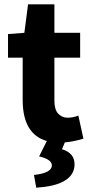

<svg xmlns="http://www.w3.org/2000/svg" viewBox="-20 -648 423 889"><path d="M85 -380.9H17.1V-490.2L92.8 -496.1L109.9 -627.9H231.9V-496.1H351.1V-380.9H231.9V-182.1Q231.9 -140.1 249.5 -121.6Q267.6 -103 293 -103Q318.4 -103 342.8 -112.8L366.2 -5.9Q316.4 8.8 280.3 11.2L267.1 43Q325.2 60.5 325.2 112.8Q325.2 165 272 192.9Q231 215.3 147.9 221.2L137.2 162.1Q219.2 153.3 220.2 118.2Q220.2 89.8 161.1 76.2L196.8 4.9Q86.9 -26.4 85 -180.2Z"/></svg>

Font: SourceSansPro-Bold
Style: Bold
Weight: 700
Designer: Paul D. Hunt
Foundry: Adobe Systems Incorporated
Version: Version 1.050;PS Version 1.000;hotconv 1.0.70;makeotf.lib2.5